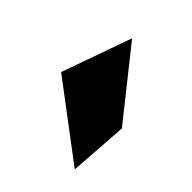

<svg xmlns="http://www.w3.org/2000/svg" viewBox="-44 -904 438 438"><g transform="rotate(-45 175.0 -685.5)"><path d="M164 -591 22 -601 157 -780 326 -720Z"/></g></svg>

Font: Argentum Novus Black
Style: Regular
Weight: 900
Designer: Julieta Ulanovsky (font) & Cristiano Sobral (main changes)
Foundry: Julieta Ulanovsky (font) & Cristiano Sobral (main changes)
Version: Version 3.00;November 27, 2020;FontCreator 13.0.0.2655 64-bi